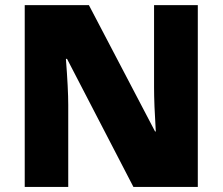

<svg xmlns="http://www.w3.org/2000/svg" viewBox="-20 -734 874 754"><path d="M756.8 0H503.9L243.2 -502.9H238.8Q248 -384.3 248 -321.8V0H77.1V-713.9H329.1L588.9 -217.8H591.8Q585 -325.7 585 -391.1V-713.9H756.8Z"/></svg>

Font: OpenSansExtrabold
Style: Regular
Weight: 800
Foundry: Ascender Corporation
Version: Version 1.10